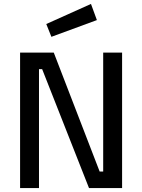

<svg xmlns="http://www.w3.org/2000/svg" viewBox="-20 -955 721 975"><path d="M82 0ZM600 -688V0H432L194 -604H178V0H82V-688H253L486 -84H504V-688ZM215 -833 442 -935 472 -853 241 -768Z"/></svg>

Font: sheba-seeBold
Style: Regular
Weight: 600
Designer: Mohamed Galeb, the designers
Foundry: Kief Type Foundry
Version: Version 2.010; ttfautohint (v1.5.33-1714) -l 8 -r 50 -G 200 